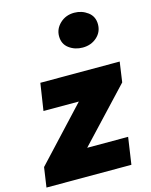

<svg xmlns="http://www.w3.org/2000/svg" viewBox="-143 -952 811 1033"><g transform="rotate(-15 263.0 -435.0)"><path d="M1 -110 273 -402H76L99 -553H541L525 -441L252 -150H480L458 0H-15ZM261 -769Q261 -810 293 -840Q325 -870 372 -870Q414 -870 447 -845.5Q480 -821 480 -777Q480 -734 448 -705.5Q416 -677 369 -677Q326 -677 293.5 -701Q261 -725 261 -769Z"/></g></svg>

Font: Nebula Sans Black
Style: Regular
Weight: 900
Italic angle: -9°
Designer: Paul D. Hunt for Adobe (as Source Sans)
Foundry: Nebula Entertainment & Broadcasting LLC
Version: Version 1.010